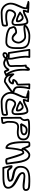

<svg xmlns="http://www.w3.org/2000/svg" viewBox="2232 -3074 868 5371"><g transform="rotate(-90 2665.5 -388.0)"><path d="M635.7 -703.8C644.5 -667.3 664.8 -590 674.3 -541C650.5 -568.2 617.6 -625 557 -625C533.9 -625 268 -639.9 268 -549C268 -348.7 661 -489.3 661 -252C661 -27.1 469.2 -25 275.7 -25C167.3 -38.9 60 -12.8 60 -99C60 -174.5 248.8 -113.3 416.9 -113.2C471.1 -113.1 537 -125.9 537 -192C537 -373.3 123 -402.2 123 -594C123 -690.5 256.5 -692 348.4 -701ZM681 -730.6C680 -741.7 670.1 -754.1 655.8 -754L346.8 -751C346.2 -751 345.2 -750.9 344.5 -750.9C277.1 -744.1 73 -750.6 73 -594C73 -347.8 487 -299.2 487 -192C487 -174.7 474.5 -163.1 416.9 -163.2C306.7 -163.3 10 -253.6 10 -99C10 50.4 204.4 15.6 270.6 24.8C271.4 24.9 272.9 25 274 25C457.5 25 711 24.7 711 -252C711 -538.9 324.1 -441.4 318.1 -545.8C347.5 -567.7 518.8 -575 557 -575C600.3 -575 622.5 -470 701 -470C734.8 -470 729.3 -504.9 729.3 -504.9C729.1 -554.4 684.6 -709.4 681 -730.6Z M1210.4 -206.6C1210.4 -206.6 1176.2 -223.8 1176.5 -224.7C1211 -331.5 1229.6 -535.5 1235.7 -612.7C1349.1 -562.1 1350 -228.1 1350 -48C1350 -12.4 1353.2 -23.3 1287.4 -24.9C1266.2 -61.1 1215.7 -190.6 1210.4 -206.6ZM1161 -188.3V-180C1161 -130.9 1067.2 -25 1018 -25C842.4 -25 842.5 -383.3 800.7 -616.3C825.8 -620.8 864.9 -621.2 880.6 -617.5C897.1 -568.4 995.6 -143 1072 -143C1115.1 -143 1144.5 -160.9 1161 -188.3ZM1400 -48C1400 -218 1421.8 -649.7 1215.3 -668.9C1200.5 -670.3 1188.9 -659 1188.1 -645.7C1188.1 -645.7 1169.6 -374.3 1132.1 -250.2C1122.4 -218.4 1118.7 -195.9 1079 -193.2C1036.9 -250.5 937.5 -619.7 922.9 -646.1C897.4 -691.9 779.4 -671.3 756.2 -652.4C749.5 -647 745.6 -637.2 747.5 -627.9C786.9 -438.1 769.5 25 1018 25C1087 25 1158.8 -50.4 1192.2 -114.8C1210.3 -70.2 1233 25 1276 25C1327.3 25 1400 40.1 1400 -48Z M1767.8 -57.1C1858.9 -85.7 1890.4 -209.3 1905.5 -218.8C1906.4 -219.3 1878.3 -260.7 1879.1 -261.2C1850.4 -243.4 1567.3 -292.4 1567.3 -147C1567.3 -139.6 1568.4 -132.4 1570.5 -125.6C1592.3 -55 1700.4 -36.1 1767.8 -57.1ZM1752.8 -104.9C1697.4 -87.6 1617.3 -113.8 1617.3 -147C1617.3 -207.8 1720 -193.4 1834 -201.1C1812 -159 1789 -116.2 1752.8 -104.9ZM2029.5 -742.5 2032.2 -260C1922.7 -156.7 1980.5 -59.3 1979.2 -49.5C1973.5 -44 1925 -31 1781.3 -31C1642.6 -31 1476.3 -27.8 1476.3 -159C1476.3 -159.4 1476.3 -159.9 1476.3 -160.2C1468.7 -318.4 1634.2 -307.2 1778.4 -290.2C1787.7 -289.1 1796.7 -288.5 1805.4 -288.5C1961.8 -287.9 1968.2 -454.4 1968.3 -565.3C1976.3 -629.2 1948.4 -682.7 1933.4 -728C1933.4 -728.2 1933.5 -728.6 1934 -729.7ZM2079.3 -771.1C2079.2 -793.3 2061 -797.1 2051 -795.8L1916 -777.8C1897.9 -775.4 1885.3 -749.9 1883.6 -732.8C1881.6 -712.4 1890.1 -700.1 1895.8 -684.4C1910.8 -643.4 1923.9 -609 1918.5 -570.5C1918.4 -569.6 1918.3 -568.1 1918.3 -567C1918.3 -432.6 1905.7 -325.5 1784.2 -339.8C1669.8 -353.3 1448.4 -381.6 1427.5 -198.3C1426 -185.6 1425.6 -173.7 1426.3 -158.4C1427.3 22.6 1643.9 19.7 1754.1 19.1C1763.7 19.1 1772.8 19 1781.3 19C1935.4 19 2002.6 16.9 2024.2 -27.6C2028 -35.5 2029.3 -43.7 2029.2 -50.9C2029 -107.4 1974.3 -142.3 2073.8 -230.3C2078.8 -234.7 2082.3 -241.9 2082.3 -249.1Z M2516.2 -280.8C2457 -320.3 2349.1 -377 2274.3 -377C2215.3 -377 2237.3 -286 2237.3 -286C2237.3 -251.8 2294.9 -161 2348.3 -161C2441.1 -161 2473.5 -218.3 2513.2 -237.5C2513.2 -237.5 2555.3 -254.7 2516.2 -280.8ZM2455.3 -259.7C2420 -232.8 2403.3 -211.4 2349.1 -211C2336.4 -215.3 2292.1 -270.2 2287.3 -287.2C2287.1 -295.5 2285.5 -311.9 2286.6 -326.3C2330.6 -321.4 2402.6 -290.1 2455.3 -259.7ZM2172.9 -722.6C2278.9 -746.8 2393.8 -752 2506.3 -752C2634 -752 2730.3 -644.3 2730.3 -525C2730.3 -379.8 2600.2 -247.1 2598.4 -95.2C2596.1 -77.6 2603.4 -63.1 2611.4 -55.3C2593.6 -57.6 2575.6 -60.2 2556.4 -60.9C2567.5 -93.8 2582.3 -133.1 2582.3 -153C2582.3 -197.4 2537.1 -181 2537.1 -181C2435.3 -178.7 2339.3 -79 2242.3 -79C2196.1 -79 2183.3 -298.4 2183.3 -384C2183.3 -426.1 2198.8 -449 2230.3 -449C2299.4 -449 2361.9 -371 2452.3 -371C2546.4 -371 2594.3 -488.5 2594.3 -552C2594.3 -691.1 2396.4 -673 2341.3 -673C2272.7 -673 2216.8 -651.8 2166.3 -649.3C2155.8 -683.9 2169.5 -721.8 2172.9 -722.6ZM2161.8 -771.4C2101.7 -757.7 2109 -674.6 2116.3 -643.2C2118.7 -632.7 2122.9 -599 2155.3 -599C2223.6 -599 2279.9 -623 2341.3 -623C2423.7 -623 2544.3 -625 2544.3 -552C2544.3 -499.4 2499.1 -421 2452.3 -421C2396.5 -421 2329.7 -499 2230.3 -499C2159.9 -499 2133.3 -437.2 2133.3 -384C2133.3 -334 2117.7 -29 2242.3 -29C2358.2 -29 2458.5 -119.8 2526.1 -130C2516 -96 2497.8 -44.3 2497.8 -44.3C2484.8 -7.6 2521.3 -11 2521.3 -11H2548.3C2584.4 -11 2624.8 1.5 2673.2 -2.1C2704.3 -4.4 2787.2 11.4 2817.5 -9.4C2853.5 -34.1 2803.3 -55 2803.3 -55H2785.3C2760.5 -55 2729.4 -79.1 2683.4 -84.8C2670.4 -86.4 2655.6 -87.4 2648.2 -90.3C2648.3 -90.9 2648.3 -92.1 2648.3 -93C2648.3 -215.5 2780.3 -352.5 2780.3 -525C2780.3 -670.3 2663.5 -802 2506.3 -802C2392.3 -802 2273.8 -797 2161.8 -771.4Z M2958 -308.7 2966.2 -25.7 2911 -27.1C2936.3 -123.9 2942 -224.4 2939 -321.4C2939 -419.8 2852.5 -457.9 2803.4 -471.9C2879.4 -530 3039.8 -644.2 3071.9 -662C3165.9 -659.9 3219.1 -607.5 3240 -526.2C3211 -557.7 3175.3 -589 3124 -589C3061.8 -589 2991 -531.5 2991 -462C2991 -417 3083.1 -430.1 3083.1 -430.1C3065.5 -401.4 3029.5 -373.4 3021.1 -373C2997.5 -371.8 2958.1 -348.7 2958 -308.7ZM3008 -308.6C3008.9 -311 3018 -320.3 3024.4 -323.1C3075.3 -325.8 3140 -401.1 3140 -444C3140 -492.1 3058.2 -482.8 3045.8 -483.7C3058.8 -513.4 3096.5 -539 3124 -539C3173.3 -539 3206.9 -482.8 3256.1 -432.5C3290.2 -397.8 3299 -450 3299 -450C3299 -593.7 3221.3 -712 3067 -712C3038.4 -712 2724 -498.7 2724 -459C2724 -399 2889 -433.3 2889 -320.6C2892.3 -214.6 2884.7 -107.6 2854.2 -10.5C2843.9 22.1 2874.7 21.9 2877.3 22L2991.3 25C3007.5 25.4 3017.4 12.3 3017 -0.7Z M3293.4 -641.1 3337.3 -659.9C3347.3 -647 3353.2 -583.8 3385.6 -565.2C3414.1 -548.9 3433.4 -578.9 3440 -591.1C3469.1 -645 3530.6 -682.3 3591.9 -683C3599 -682.4 3644.3 -666.3 3671 -650.7C3622.3 -631.1 3466.4 -621.3 3477 -499.8C3477.2 -458 3482.3 -411.9 3483 -371.6C3484.4 -291.7 3478.6 -207 3490.2 -123.9C3450.8 -119.2 3437.9 -72.2 3424.5 -53.4C3424.2 -71.7 3424.7 -89.7 3425 -94.8C3434.4 -282.3 3409.9 -488.7 3293.4 -641.1ZM3243.2 -674C3208.2 -659 3234.2 -634.5 3234.2 -634.5C3356.5 -494.8 3384.7 -290.2 3375 -97.2C3375 -97.2 3352.8 16 3406 16C3459.3 16 3488.4 -62.2 3498.7 -74H3514C3555.8 -74 3542 -114.9 3542 -114.9C3541.9 -115.9 3541.8 -117 3541.7 -118.1C3528.3 -199.1 3534.5 -284.8 3533 -372.4C3532.3 -416.1 3527 -464.7 3527 -501C3527 -501.6 3527 -502.6 3526.9 -503.4C3520.3 -571.4 3605.7 -570.9 3687.7 -603.5C3687.7 -603.5 3743 -591.8 3743 -639C3743 -696.7 3616.7 -733 3591.9 -733C3516.5 -732.5 3444.9 -691.5 3404.4 -629.1C3397.8 -648.7 3386.4 -712 3337 -712C3334 -712 3330.2 -711.3 3327.2 -710Z M3815.6 -700.6C3824.5 -702.5 3838.9 -698 3842.3 -694.8C3841.7 -657.2 3826.9 -649 3780.3 -649C3768.1 -649 3757.3 -660.2 3757.3 -666C3757.3 -671 3755.8 -670.6 3767.2 -678.2C3794.3 -696.3 3811.5 -699.7 3815.6 -700.6ZM3805 -749.4C3797.8 -747.8 3772.4 -741.7 3739.5 -719.8C3722.8 -708.7 3707.3 -691.2 3707.3 -666C3707.3 -622.6 3748.6 -599 3780.3 -599C3837.6 -599 3892.3 -622.7 3892.3 -696C3892.3 -744.3 3836.6 -756.3 3805 -749.4ZM3713.8 -604.4C3670.2 -606.4 3683.2 -572.8 3683.2 -572.8C3682.1 -546.9 3683.9 -497 3685.8 -487.3C3715 -334.9 3756.8 -149 3732.7 -4.1C3728.3 22.1 3749.9 25 3757.3 25H3957.3C3983.9 25 3983.2 3.3 3982 -4.1L3966.3 -98.2C3966 -115.3 3961.8 -134.4 3960.1 -147.5L3894 -579.8C3892.4 -590.6 3882.3 -600.8 3869.8 -601ZM3786 -25C3803 -179.6 3762.3 -354.2 3735.1 -495.5C3734.6 -503 3733.3 -534.2 3733 -553.6L3847.8 -551.4L3910.6 -140.6C3913 -122.1 3916.3 -107.6 3916.3 -96C3916.3 -94.7 3916.5 -92.9 3916.7 -91.9L3927.8 -25Z M4538.5 -536.7 4570.5 -442.6C4566.7 -418.3 4503.3 -394.2 4452.7 -394C4442.4 -394.7 4376.6 -496 4281.7 -496C4180.4 -496 4133.7 -377.8 4133.7 -303C4133.7 -216.1 4218.9 -92 4320.7 -92C4413.6 -92 4495.8 -115.2 4578.9 -116C4588 -116.1 4595.9 -115.5 4600.6 -114.8C4567.2 -80.2 4447.4 -25 4353.7 -25C4153.1 -25 4030.7 -41 4030.7 -270C4030.7 -437 4015.6 -620 4179.7 -620C4299.8 -620 4448.3 -602.5 4538.5 -536.7ZM4583.4 -560C4582.1 -563.8 4578.9 -568.7 4575 -571.8C4468 -654.7 4305.2 -670 4179.7 -670C3993.8 -670 3980 -488.3 3980 -356.3C3980 -325.7 3980.7 -296.3 3980.7 -270C3980.7 -2 4152.2 25 4353.7 25C4475.5 25 4657.9 -49.3 4656.6 -121.7C4655.9 -161.6 4611.3 -166.3 4578.5 -166C4486.6 -165.2 4404.6 -142 4320.7 -142C4258.4 -142 4183.7 -238.3 4183.7 -303C4183.7 -368.7 4226.9 -446 4281.7 -446C4344.2 -446 4381.5 -344 4452.7 -344C4500.5 -344 4620.7 -361.1 4620.7 -446C4620.7 -448.3 4620.2 -451.5 4619.4 -454Z M5012.2 -280.8C4953 -320.3 4845.1 -377 4770.3 -377C4711.3 -377 4733.3 -286 4733.3 -286C4733.3 -251.8 4790.9 -161 4844.3 -161C4937.1 -161 4969.5 -218.3 5009.2 -237.5C5009.2 -237.5 5051.3 -254.7 5012.2 -280.8ZM4951.3 -259.7C4916 -232.8 4899.3 -211.4 4845.1 -211C4832.4 -215.3 4788.1 -270.2 4783.3 -287.2C4783.1 -295.5 4781.5 -311.9 4782.6 -326.3C4826.6 -321.4 4898.6 -290.1 4951.3 -259.7ZM4668.9 -722.6C4774.9 -746.8 4889.8 -752 5002.3 -752C5130 -752 5226.3 -644.3 5226.3 -525C5226.3 -379.8 5096.2 -247.1 5094.4 -95.2C5092.1 -77.6 5099.4 -63.1 5107.4 -55.3C5089.6 -57.6 5071.6 -60.2 5052.4 -60.9C5063.5 -93.8 5078.3 -133.1 5078.3 -153C5078.3 -197.4 5033.1 -181 5033.1 -181C4931.3 -178.7 4835.3 -79 4738.3 -79C4692.1 -79 4679.3 -298.4 4679.3 -384C4679.3 -426.1 4694.8 -449 4726.3 -449C4795.4 -449 4857.9 -371 4948.3 -371C5042.4 -371 5090.3 -488.5 5090.3 -552C5090.3 -691.1 4892.4 -673 4837.3 -673C4768.7 -673 4712.8 -651.8 4662.3 -649.3C4651.8 -683.9 4665.5 -721.8 4668.9 -722.6ZM4657.8 -771.4C4597.7 -757.7 4605 -674.6 4612.3 -643.2C4614.7 -632.7 4618.9 -599 4651.3 -599C4719.6 -599 4775.9 -623 4837.3 -623C4919.7 -623 5040.3 -625 5040.3 -552C5040.3 -499.4 4995.1 -421 4948.3 -421C4892.5 -421 4825.7 -499 4726.3 -499C4655.9 -499 4629.3 -437.2 4629.3 -384C4629.3 -334 4613.7 -29 4738.3 -29C4854.2 -29 4954.5 -119.8 5022.1 -130C5012 -96 4993.8 -44.3 4993.8 -44.3C4980.8 -7.6 5017.3 -11 5017.3 -11H5044.3C5080.4 -11 5120.8 1.5 5169.2 -2.1C5200.3 -4.4 5283.2 11.4 5313.5 -9.4C5349.5 -34.1 5299.3 -55 5299.3 -55H5281.3C5256.5 -55 5225.4 -79.1 5179.4 -84.8C5166.4 -86.4 5151.6 -87.4 5144.2 -90.3C5144.3 -90.9 5144.3 -92.1 5144.3 -93C5144.3 -215.5 5276.3 -352.5 5276.3 -525C5276.3 -670.3 5159.5 -802 5002.3 -802C4888.3 -802 4769.8 -797 4657.8 -771.4Z"/></g></svg>

Font: Rocketfuel
Style: Regular
Weight: 400
Designer: Mew Too
Foundry: Cannot Into Space Fonts.
Version: Version 0.27